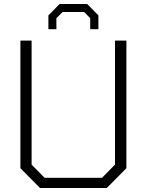

<svg xmlns="http://www.w3.org/2000/svg" viewBox="-20 -940 734 960"><path d="M222 -794V-863L278 -920H416L472 -863V-794H431V-849L401 -880H293L262 -849V-794ZM180 0 82 -99V-737H138V-117L203 -51H490L555 -117V-737H612V-99L514 0Z"/></svg>

Font: Tomorrow Light
Style: Regular
Weight: 300
Designer: Tony de Marco, Monica Rizzolli
Foundry: Just in Type
Version: Version 2.002